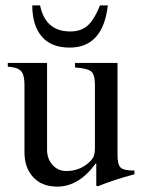

<svg xmlns="http://www.w3.org/2000/svg" viewBox="-20 -684 540 714"><path d="M352 -664H381Q363 -507 239 -507Q170 -507 135 -548.5Q100 -590 100 -664H129Q149 -567 241 -567Q281 -567 305.5 -588.5Q330 -610 352 -664ZM480 -50V-36Q402 -15 343 9L338 6V-76H336Q273 10 193 10Q136 10 103.5 -25Q71 -60 71 -118V-369Q71 -406 58 -420Q45 -434 9 -436V-450H155V-127Q155 -93 175.5 -70.5Q196 -48 226 -48Q275 -48 310 -79Q323 -91 328 -101.5Q333 -112 333 -137V-368Q333 -407 319 -418.5Q305 -430 259 -433V-450H417V-107Q417 -72 428.5 -61Q440 -50 474 -50Z"/></svg>

Font: STIX
Style: Regular
Weight: 400
Designer: MicroPress Inc., with final additions and corrections provided by Coen Hoffman, Elsevier (retired)
Version: Version 1.1.1